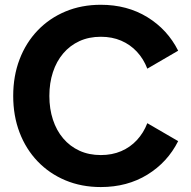

<svg xmlns="http://www.w3.org/2000/svg" viewBox="-20 -755 785 788"><path d="M584.6 -473.2 711.2 -546.9Q667.7 -633.6 584.9 -684.5Q502.1 -735.4 393.8 -735.4Q314.5 -735.4 248.5 -707.8Q182.6 -680.2 134.5 -630Q86.4 -579.8 60.3 -511.4Q34.2 -443.1 34.2 -361.3Q34.2 -279.6 60.3 -211.2Q86.4 -142.9 134.5 -92.7Q182.6 -42.5 248.5 -14.9Q314.5 12.7 393.8 12.7Q502.1 12.7 584.9 -38.2Q667.7 -89.1 711.2 -175.8L584.6 -249.4Q569.2 -209.6 541.9 -180.1Q514.6 -150.6 477.3 -134.6Q440.1 -118.6 393.8 -118.6Q344.9 -118.6 306 -136.5Q267 -154.4 239.4 -187Q211.7 -219.5 197.2 -263.9Q182.6 -308.2 182.6 -361.3Q182.6 -414.5 197.2 -458.8Q211.7 -503.1 239.4 -535.7Q267 -568.3 306 -586.2Q344.9 -604.1 393.8 -604.1Q440.1 -604.1 477.3 -588.1Q514.6 -572.1 541.9 -542.7Q569.2 -513.3 584.6 -473.2Z"/></svg>

Font: Giphurs SC
Style: Regular
Weight: 400
Version: Version 0.920